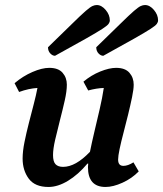

<svg xmlns="http://www.w3.org/2000/svg" viewBox="-20 -732 649 764"><path d="M173 12Q119 12 94.5 -21Q70 -54 70 -101Q70 -130 77.5 -167Q85 -204 95 -243Q105 -282 114.5 -318.5Q124 -355 129 -382Q112 -381 93.5 -377Q75 -373 56 -366L38 -401Q71 -429 109 -445.5Q147 -462 176 -462Q212 -462 229 -442.5Q246 -423 246 -395Q246 -369 237.5 -331.5Q229 -294 218.5 -253.5Q208 -213 199.5 -176Q191 -139 191 -115Q191 -89 201 -78.5Q211 -68 231 -68Q281 -68 338 -128Q345 -163 355.5 -207.5Q366 -252 376.5 -297Q387 -342 393 -382Q364 -381 331 -372L312 -407Q343 -433 379 -447.5Q415 -462 442 -462Q478 -462 495 -442.5Q512 -423 512 -395Q512 -377 505.5 -345.5Q499 -314 490 -277Q481 -240 471.5 -204Q462 -168 456 -139.5Q450 -111 450 -97Q450 -72 471 -72Q489 -72 511 -86L532 -50Q505 -22 467.5 -5Q430 12 400 12Q330 12 330 -67Q330 -73 331 -81H328Q291 -37 250.5 -12.5Q210 12 173 12ZM199 -510Q189 -510 180 -519.5Q171 -529 171 -544Q233 -604 268 -638.5Q303 -673 321 -688.5Q339 -704 348 -708Q357 -712 365 -712Q384 -712 400.5 -692.5Q417 -673 417 -651Q417 -644 412 -637Q407 -630 387 -617Q367 -604 323 -579Q279 -554 199 -510ZM391 -510Q381 -510 372 -519.5Q363 -529 363 -544Q425 -604 460 -638.5Q495 -673 513 -688.5Q531 -704 540 -708Q549 -712 557 -712Q576 -712 592.5 -692.5Q609 -673 609 -651Q609 -644 604 -637Q599 -630 579 -617Q559 -604 515 -579Q471 -554 391 -510Z"/></svg>

Font: Petrona
Style: Bold Italic
Weight: 700
Italic angle: -9°
Designer: Ringo R. Seeber
Foundry: Ringo R. Seeber
Version: Version 2.001; ttfautohint (v1.8.3)